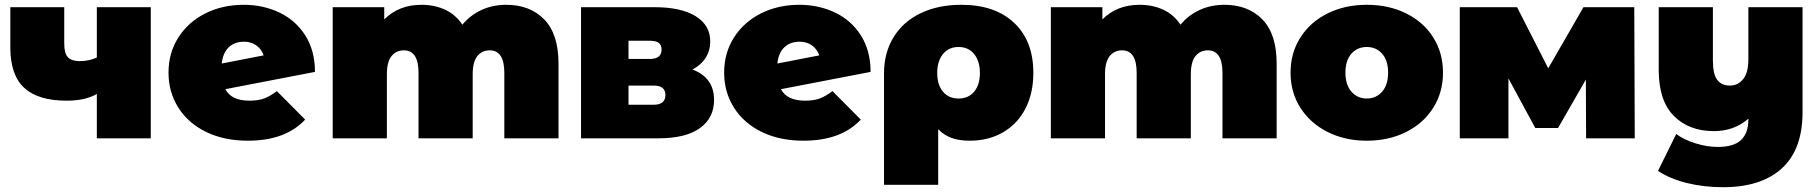

<svg xmlns="http://www.w3.org/2000/svg" viewBox="-20 -577 7590 801"><path d="M609 -547V0H384V-185Q336 -157 258 -157Q139 -157 81 -210.5Q23 -264 23 -380V-547H248V-395Q248 -354 263.5 -338Q279 -322 312 -322Q352 -322 384 -337V-547Z M1135 -197 1253 -78Q1171 10 1014 10Q915 10 840 -26.5Q765 -63 724 -128Q683 -193 683 -274Q683 -356 724 -420.5Q765 -485 836.5 -521Q908 -557 997 -557Q1078 -557 1146 -524.5Q1214 -492 1254 -428.5Q1294 -365 1294 -277L920 -205Q945 -157 1021 -157Q1057 -157 1081.5 -166Q1106 -175 1135 -197ZM905 -312 1080 -346Q1071 -372 1049.5 -387.5Q1028 -403 998 -403Q959 -403 934.5 -380Q910 -357 905 -312Z M2310 -312V0H2084V-273Q2084 -367 2023 -367Q1991 -367 1971.5 -343Q1952 -319 1952 -267V0H1726V-273Q1726 -367 1665 -367Q1633 -367 1613.5 -343Q1594 -319 1594 -267V0H1368V-547H1583V-496Q1644 -557 1738 -557Q1793 -557 1837 -536.5Q1881 -516 1909 -474Q1942 -514 1989 -535.5Q2036 -557 2092 -557Q2191 -557 2250.5 -496Q2310 -435 2310 -312Z M2959 -160Q2959 -85 2900 -42.5Q2841 0 2727 0H2404V-547H2711Q2821 -547 2882 -509.5Q2943 -472 2943 -404Q2943 -366 2924 -336Q2905 -306 2869 -287Q2959 -253 2959 -160ZM2602 -331H2691Q2740 -331 2740 -370Q2740 -389 2728.5 -398Q2717 -407 2691 -407H2602ZM2756 -181Q2756 -220 2707 -220H2602V-140H2707Q2756 -140 2756 -181Z M3453 -197 3571 -78Q3489 10 3332 10Q3233 10 3158 -26.5Q3083 -63 3042 -128Q3001 -193 3001 -274Q3001 -356 3042 -420.5Q3083 -485 3154.5 -521Q3226 -557 3315 -557Q3396 -557 3464 -524.5Q3532 -492 3572 -428.5Q3612 -365 3612 -277L3238 -205Q3263 -157 3339 -157Q3375 -157 3399.5 -166Q3424 -175 3453 -197ZM3223 -312 3398 -346Q3389 -372 3367.5 -387.5Q3346 -403 3316 -403Q3277 -403 3252.5 -380Q3228 -357 3223 -312Z M4291 -273Q4291 -188 4258 -124Q4225 -60 4164.5 -25Q4104 10 4025 10Q3982 10 3950 -1.5Q3918 -13 3894 -38V194H3668V-271Q3668 -357 3708 -422Q3748 -487 3821 -522Q3894 -557 3991 -557Q4131 -557 4211 -481.5Q4291 -406 4291 -273ZM4068 -273Q4068 -322 4044 -351.5Q4020 -381 3979 -381Q3938 -381 3914 -351.5Q3890 -322 3890 -273Q3890 -223 3914 -194.5Q3938 -166 3979 -166Q4020 -166 4044 -194.5Q4068 -223 4068 -273Z M5306 -312V0H5080V-273Q5080 -367 5019 -367Q4987 -367 4967.5 -343Q4948 -319 4948 -267V0H4722V-273Q4722 -367 4661 -367Q4629 -367 4609.5 -343Q4590 -319 4590 -267V0H4364V-547H4579V-496Q4640 -557 4734 -557Q4789 -557 4833 -536.5Q4877 -516 4905 -474Q4938 -514 4985 -535.5Q5032 -557 5088 -557Q5187 -557 5246.5 -496Q5306 -435 5306 -312Z M5364 -274Q5364 -356 5405 -420.5Q5446 -485 5518.5 -521Q5591 -557 5682 -557Q5774 -557 5846.5 -521Q5919 -485 5959.5 -420.5Q6000 -356 6000 -274Q6000 -192 5959.5 -127.5Q5919 -63 5846.5 -26.5Q5774 10 5682 10Q5591 10 5518.5 -26.5Q5446 -63 5405 -127.5Q5364 -192 5364 -274ZM5771 -274Q5771 -325 5746 -353Q5721 -381 5682 -381Q5643 -381 5618 -353Q5593 -325 5593 -274Q5593 -223 5618 -194.5Q5643 -166 5682 -166Q5721 -166 5746 -194.5Q5771 -223 5771 -274Z M6597 0 6596 -245 6480 -43H6385L6273 -250V0H6070V-547H6309L6439 -292L6586 -547H6798L6800 0Z M7500 -547V-109Q7500 47 7413.5 125.5Q7327 204 7169 204Q7088 204 7017.5 186.5Q6947 169 6897 136L6973 -18Q7005 6 7053.5 21Q7102 36 7146 36Q7213 36 7243.5 7Q7274 -22 7274 -78V-82Q7215 -30 7130 -30Q7026 -30 6963 -93.5Q6900 -157 6900 -285V-547H7126V-324Q7126 -268 7144 -244Q7162 -220 7197 -220Q7230 -220 7252 -246.5Q7274 -273 7274 -330V-547Z"/></svg>

Font: Montserrat Alternates Black
Style: Regular
Weight: 900
Designer: Julieta Ulanovsky
Foundry: Julieta Ulanovsky
Version: Version 7.200